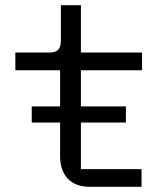

<svg xmlns="http://www.w3.org/2000/svg" viewBox="-20 -718 640 738"><path d="M524 -68H291V-247H464V-309H291V-448H526V-516H291V-698H214V-563C214 -528 201 -516 167 -516H39V-448H211V-309H102V-247H211V-118C211 -49 247 0 325 0H524Z"/></svg>

Font: IBM Plex Mono
Style: Regular
Weight: 400
Monospace: yes
Designer: Mike Abbink, Paul van der Laan, Pieter van Rosmalen
Foundry: Bold Monday
Version: Version 2.004